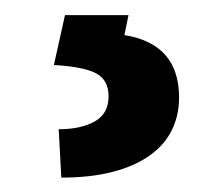

<svg xmlns="http://www.w3.org/2000/svg" viewBox="-20 -22 298 260"><path d="M63 218.5 59.5 153Q89.5 153 108.2 142.5Q127 132 127 108.5Q127 86.5 110.5 77.5Q94 68.5 53 66L68 -1.5H154L148.5 25.5Q222.5 37.5 222.5 110Q222.5 134 212.8 154Q203 174 183.2 188.2Q163.5 202.5 133.5 210.5Q103.5 218.5 63 218.5Z"/></svg>

Font: Roberto Sans Medium
Style: Regular
Weight: 500
Designer: Google (font) & Cristiano Sobral (main changes)
Version: Version 1.000;October 12, 2021;FontCreator 14.0.0.2814 64-bi